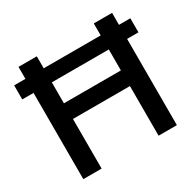

<svg xmlns="http://www.w3.org/2000/svg" viewBox="-150 -851 1033 1016"><g transform="rotate(-30 367.0 -343.0)"><path d="M81.1 0V-526.9H12.2V-612.8H81.1V-686H192.9V-612.8H541V-686H652.8V-612.8H722.2V-526.9H652.8V0H541V-303.2H192.9V0ZM192.9 -398.9H541V-526.9H192.9Z"/></g></svg>

Font: Archivo Medium
Style: Regular
Weight: 500
Designer: Hector Gatti
Foundry: Omnibus-Type
Version: Version 2.001